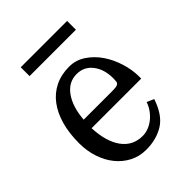

<svg xmlns="http://www.w3.org/2000/svg" viewBox="-190 -740 855 855"><g transform="rotate(-45 237.0 -312.5)"><path d="M411.1 -119.1Q385.7 -43 338.4 -13.7Q291 15.6 226.6 15.6Q184.6 15.6 149.4 -2.4Q114.3 -20.5 88.9 -51.8Q63.5 -83 49.3 -125.5Q35.2 -168 35.2 -216.8Q35.2 -279.3 49.3 -329.6Q63.5 -379.9 90.3 -415.5Q117.2 -451.2 156.2 -470.2Q195.3 -489.3 245.1 -489.3Q287.1 -489.3 322.3 -465.8Q357.4 -442.4 382.3 -405.8Q407.2 -369.1 420.9 -324.2Q434.6 -279.3 434.6 -237.3V-224.6H122.1Q126 -136.7 161.6 -87.9Q197.3 -39.1 258.8 -39.1Q276.4 -39.1 293.9 -45.4Q311.5 -51.8 327.6 -64Q343.8 -76.2 356.9 -93.8Q370.1 -111.3 377.9 -133.8ZM347.7 -313.5Q347.7 -370.1 319.8 -406.2Q292 -442.4 245.1 -442.4Q194.3 -442.4 162.1 -397.5Q129.9 -352.5 124 -276.4H299.8Q317.4 -276.4 327.1 -277.8Q336.9 -279.3 341.3 -283.2Q345.7 -287.1 346.7 -294.4Q347.7 -301.8 347.7 -313.5ZM90.8 -639.6H382.8V-584H90.8Z"/></g></svg>

Font: Uchen
Style: Regular
Weight: 400
Designer: Christopher J. Fynn
Foundry: Christopher J. Fynn for DDC
Version: Version 1.000 preliminary